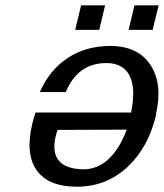

<svg xmlns="http://www.w3.org/2000/svg" viewBox="-20 -685 613 718"><path d="M454.1 -200.2 195.8 -199.2Q190.9 -187.5 188 -174.8Q161.1 -56.2 288.1 -51.8H291Q397 -51.8 454.1 -200.2ZM563 -256.8H564Q535.2 -133.3 456.1 -60.1Q377 13.2 268.1 13.2Q161.1 13.2 117.7 -47.6Q74.2 -108.4 100.1 -219.2Q106.4 -247.1 112.8 -264.2H470.2Q488.8 -354.5 464.6 -401.9Q440.4 -449.2 377.9 -449.2Q271 -449.2 226.1 -340.8H128.9Q166 -424.8 234.4 -469Q302.7 -513.2 392.1 -513.2Q496.1 -513.2 542.7 -441.9Q589.4 -370.6 563 -256.8ZM351.1 -573.2H261.2L283.2 -665H373ZM550.8 -573.2H460.9L482.9 -665H573.2Z"/></svg>

Font: Perun
Style: Italic
Weight: 400
Italic angle: -12°
Foundry: Stefan Peev, Context Ltd
Version: Version 001.000